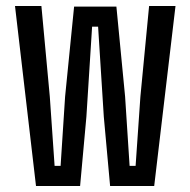

<svg xmlns="http://www.w3.org/2000/svg" viewBox="-20 -620 635 640"><path d="M100 0 30 -600H118L146 -298L162 -67H182L197 -298L227 -598H368L397 -298L412 -67H432L448 -298L477 -600H565L494 0H347L326 -231L307 -531H287L268 -231L247 0Z"/></svg>

Font: Big Shoulders Display SemiBold
Style: Regular
Weight: 600
Designer: Patric King
Foundry: XO Type Co
Version: Version 1.000; ttfautohint (v1.8.2)